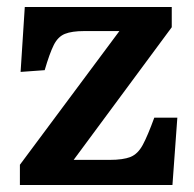

<svg xmlns="http://www.w3.org/2000/svg" viewBox="-20 -530 555 550"><path d="M37 0V-58L322 -441H221Q186 -441 166 -433Q146 -425 134 -401Q122 -377 108 -329L39 -324L51 -510H472V-452L191 -72H294Q333 -72 354 -80.5Q375 -89 389 -115Q403 -141 422 -193H488L474 0Z"/></svg>

Font: Literata 12pt SemiBold
Style: Regular
Weight: 600
Designer: Latin by Veronika Burian and Jose Scaglione. Greek by Irene Vlachou. Cyrillic by Vera Evstafieva.
Foundry: TypeTogether
Version: Version 3.002